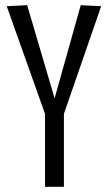

<svg xmlns="http://www.w3.org/2000/svg" viewBox="-20 -722 419 742"><path d="M154 0V-282L6 -698L85 -702L191 -342L292 -702L371 -698L227 -282V0Z"/></svg>

Font: Georama Condensed
Style: Regular
Weight: 400
Width: 3
Designer: Jean-Baptiste Levee
Foundry: Production Type
Version: Version 1.000